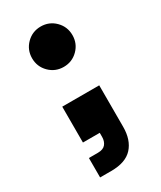

<svg xmlns="http://www.w3.org/2000/svg" viewBox="-162 -551 624 742"><g transform="rotate(-30 150.0 -180.0)"><path d="M57.5 130V43.3H97.5Q121.7 43.3 132.1 30.4Q142.5 17.5 142.5 -1.7V-20H67.5V-180H232.5V5Q232.5 63.3 202.1 96.7Q171.7 130 107.5 130ZM150 -310Q112.5 -310 86.2 -336.2Q60 -362.5 60 -400Q60 -437.5 86.2 -463.8Q112.5 -490 150 -490Q187.5 -490 213.8 -463.8Q240 -437.5 240 -400Q240 -362.5 213.8 -336.2Q187.5 -310 150 -310Z"/></g></svg>

Font: Funnel Sans Light ExtraBold
Style: Regular
Weight: 800
Version: Version 1.000